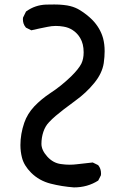

<svg xmlns="http://www.w3.org/2000/svg" viewBox="-20 -813 540 835"><path d="M68.8 -182.1Q68.8 -230 85.4 -278.8Q98.6 -317.4 128.9 -350.1Q159.2 -381.8 198.2 -407.7Q245.1 -438 289.6 -481Q322.3 -513.2 334 -536.6Q343.8 -557.1 343.8 -585.4Q343.8 -622.6 328.6 -647.9Q322.3 -658.7 313.7 -667.5Q305.2 -676.3 295.9 -682.1Q278.3 -693.8 255.9 -697.3Q239.7 -700.2 222.4 -700.2Q205.1 -700.2 187 -696.3Q151.9 -689.5 116.2 -681.2L92.8 -692.9Q85 -702.1 82.3 -711.2Q79.6 -720.2 79.6 -728.5Q79.6 -731.9 80.1 -736.3L93.3 -763.2L95.2 -764.2Q132.3 -791 179.7 -793Q195.3 -793.5 216.6 -793.5Q237.8 -793.5 255.9 -791.5Q273.9 -789.6 285.2 -786.6Q308.6 -780.8 328.1 -768.6Q357.4 -750.5 380.9 -727.1Q415.5 -691.9 428.2 -647Q435.1 -621.1 435.1 -590.3Q435.1 -566.4 431.2 -538.6Q424.3 -493.7 389.2 -451.2Q355 -409.2 307.6 -375Q249.5 -332.5 222.2 -309.1Q205.6 -294.9 193.4 -281.7Q176.8 -264.6 168.5 -239.5Q160.2 -214.4 160.2 -187.3Q160.2 -160.2 185.5 -132.1Q210.9 -104 244.6 -99.6Q264.6 -96.7 281.7 -96.7Q298.8 -96.7 313.5 -98.6L383.3 -106.4L406.2 -95.2L407.7 -93.8Q419.4 -79.1 419.4 -58.6Q419.4 -55.7 418.9 -50.8L407.2 -27.8Q360.8 2 301.8 2H301.3Q248.5 -2 200.7 -14.2Q150.4 -26.9 115.2 -62Q84.5 -92.8 75.7 -127Q68.8 -153.3 68.8 -182.1Z"/></svg>

Font: Bakudai
Style: Bold
Weight: 700
Version: Version 1.48